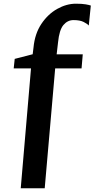

<svg xmlns="http://www.w3.org/2000/svg" viewBox="-20 -843 541 1037"><path d="M54 -473.5 59.5 -525 156.5 -550 161 -586.5Q168 -660.5 203.2 -713.5Q238.5 -766.5 288.8 -794.8Q339 -823 390 -823Q423.5 -823 443.2 -819.5Q463 -816 470.5 -813L459.5 -705Q451.5 -714.5 431.5 -724.5Q411.5 -734.5 377 -734.5Q345 -734.5 322.5 -707.8Q300 -681 293.5 -614L286 -549.5H427L420.5 -473.5H278L221.5 174H92L147.5 -473.5Z"/></svg>

Font: Merriweather Text Regular
Style: Bold
Weight: 700
Designer: Eben Sorkin
Foundry: Eben Sorkin
Version: Version 2.100; ttfautohint (v1.7.19-72a1) -l 8 -r 50 -G 200 